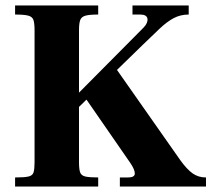

<svg xmlns="http://www.w3.org/2000/svg" viewBox="-20 -680 776 700"><path d="M417 0V-33H447Q471 -33 471.5 -47Q472 -61 455 -86L280 -339L389 -450L577 -182Q613 -130 637 -96.5Q661 -63 682 -48Q703 -33 731 -33V0ZM35 0V-33Q69 -33 84 -36.5Q99 -40 102.5 -52Q106 -64 106 -89V-569Q106 -595 102 -607Q98 -619 83 -623Q68 -627 35 -627V-660H338V-627Q307 -627 292 -623Q277 -619 272.5 -607Q268 -595 268 -569V-89Q268 -64 272 -52Q276 -40 291 -36.5Q306 -33 338 -33V0ZM240 -263V-314L504 -580Q520 -597 517.5 -612Q515 -627 491 -627H463V-660H668V-627Q638 -627 613.5 -614Q589 -601 563 -576.5Q537 -552 502 -518Z"/></svg>

Font: Frank Ruhl Libre ExtraBold
Style: Regular
Weight: 800
Designer: Yanek Iontef
Foundry: Fontef
Version: Version 6.003;gftools[0.9.30]